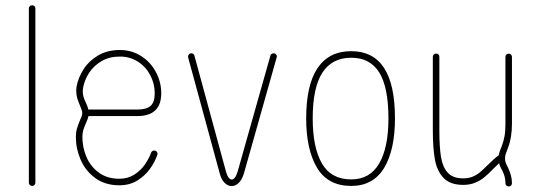

<svg xmlns="http://www.w3.org/2000/svg" viewBox="-20 -689 2013 718"><path d="M100.1 6.3Q95.2 6.3 91.6 2.7Q87.9 -1 87.9 -5.9V-657.2Q87.9 -662.6 91.6 -666Q95.2 -669.4 100.1 -669.4Q105.5 -669.4 108.9 -666Q112.3 -662.6 112.3 -657.2V-5.9Q112.3 -1 108.9 2.7Q105.5 6.3 100.1 6.3Z M556.6 -126Q563.5 -126 566.9 -120.6Q570.3 -115.2 568.4 -109.9Q559.6 -84.5 541.7 -58.8Q523.9 -33.2 494.6 -14.6Q465.3 3.9 426.3 3.9Q373 3.9 336.2 -23.2Q299.3 -50.3 281.5 -91.8Q263.7 -133.3 263.7 -176.3Q263.7 -194.3 267.8 -208.3Q272 -222.2 279.3 -239.7Q282.7 -246.6 285.2 -253.7Q287.6 -260.7 287.6 -265.6Q287.6 -271.5 285.4 -278.1Q283.2 -284.7 278.8 -294.9Q272.5 -309.6 268.8 -322Q265.1 -334.5 265.1 -349.1Q265.1 -357.4 266.6 -366.7Q272.9 -399.4 292.7 -430.4Q312.5 -461.4 346.9 -481.7Q381.3 -502 428.2 -502Q472.7 -502 508.1 -479.2Q543.5 -456.5 563.2 -419.2Q583 -381.8 583 -340.3Q583 -254.9 493.2 -254.9H311Q308.6 -244.1 301.8 -229.5Q294.9 -213.9 291.5 -202.4Q288.1 -190.9 288.1 -176.3Q288.1 -138.2 303.2 -102.3Q318.4 -66.4 349.6 -43.5Q380.9 -20.5 426.3 -20.5Q458 -20.5 482.4 -36.1Q506.8 -51.8 522 -74Q537.1 -96.2 544.9 -117.7Q547.9 -126 556.6 -126ZM289.6 -347.2Q289.6 -335.9 292.5 -326.4Q295.4 -316.9 301.3 -304.7Q308.1 -290 310.5 -279.3H493.2Q526.9 -279.3 542.7 -292.7Q558.6 -306.2 558.6 -340.3Q558.6 -376 542 -407.7Q525.4 -439.5 495.6 -458.5Q465.8 -477.5 428.2 -477.5Q388.7 -477.5 359.4 -460.2Q330.1 -442.9 313 -416.3Q295.9 -389.6 291 -361.8Q289.6 -354 289.6 -347.2Z M1002.9 -489.7Q1008.8 -489.7 1012.7 -484.9Q1016.6 -480 1014.6 -474.1L892.6 -42Q885.7 -18.1 873.3 -5.6Q860.8 6.8 846.2 6.8Q832 6.8 819.8 -5.4Q807.6 -17.6 801.8 -40L683.6 -474.1Q682.1 -479.5 685.8 -484.6Q689.5 -489.7 695.3 -489.7Q699.7 -489.7 702.9 -487.3Q706.1 -484.9 707 -481L825.2 -46.9Q829.1 -32.7 834.7 -25.1Q840.3 -17.6 846.7 -17.6Q853 -17.6 858.9 -25.6Q864.7 -33.7 869.1 -48.8L991.2 -481Q992.2 -484.9 995.6 -487.3Q999 -489.7 1002.9 -489.7Z M1432.6 -246.1Q1432.6 -362.8 1398.2 -418Q1363.8 -473.1 1293.5 -473.1Q1221.7 -473.1 1185.5 -417.2Q1149.4 -361.3 1149.4 -246.1Q1149.4 -137.7 1183.8 -77.9Q1218.3 -18.1 1293.5 -18.1Q1363.3 -18.1 1397.9 -77.6Q1432.6 -137.2 1432.6 -246.1ZM1125 -246.1Q1125 -371.6 1167.7 -434.6Q1210.4 -497.6 1293.5 -497.6Q1375 -497.6 1416 -435.3Q1457 -373 1457 -246.1Q1457 -127.9 1416.3 -60.8Q1375.5 6.3 1293.5 6.3Q1206.1 6.3 1165.5 -61.8Q1125 -129.9 1125 -246.1Z M1610.8 -488.8Q1616.2 -488.8 1619.6 -485.4Q1623 -481.9 1623 -476.6V-202.6Q1623 -139.2 1629.2 -101.6Q1635.3 -64 1654.5 -43Q1673.8 -22 1712.4 -22Q1731.9 -22 1747.3 -28.3Q1762.7 -34.7 1774.2 -44.2Q1785.6 -53.7 1802.7 -70.8Q1828.6 -96.7 1845.2 -108.4Q1846.7 -116.7 1850.1 -126.5Q1853.5 -136.2 1857.4 -145.5Q1863.3 -161.1 1866.7 -179.4Q1870.1 -197.8 1870.1 -227.1V-476.1Q1870.1 -481.4 1873.8 -484.9Q1877.4 -488.3 1882.3 -488.3Q1887.7 -488.3 1891.1 -484.9Q1894.5 -481.4 1894.5 -476.1V-227.1Q1894.5 -174.3 1879.9 -136.7Q1871.6 -114.3 1870.1 -109.9Q1868.7 -105.5 1868.7 -96.2Q1868.7 -86.4 1871.3 -79.8Q1874 -73.2 1881.3 -58.6Q1886.7 -47.4 1890.6 -33Q1894.5 -18.6 1894.5 -3.9Q1894.5 1.5 1891.1 4.9Q1887.7 8.3 1882.3 8.3Q1877.4 8.3 1873.8 4.9Q1870.1 1.5 1870.1 -3.9Q1870.1 -27.3 1859.9 -47.9Q1856.4 -54.2 1852.5 -62.3Q1848.6 -70.3 1846.2 -78.6L1824.2 -57.1Q1805.2 -37.6 1791 -25.9Q1776.9 -14.2 1757.1 -5.9Q1737.3 2.4 1712.4 2.4Q1664.1 2.4 1639.2 -23.2Q1614.3 -48.8 1606.4 -92Q1598.6 -135.3 1598.6 -202.6V-476.6Q1598.6 -481.9 1602.3 -485.4Q1606 -488.8 1610.8 -488.8Z"/></svg>

Font: Velvelyne Light
Style: Regular
Weight: 200
Designer: Manon Van der Borght et Mariel Nils
Foundry: Velvetyne
Version: Version 1.070